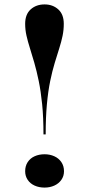

<svg xmlns="http://www.w3.org/2000/svg" viewBox="-20 -835 403 870"><path d="M182 -815Q219 -815 244 -792.5Q269 -770 269 -727Q269 -699 263.5 -672.5Q258 -646 248.5 -616Q239 -586 228 -550Q217 -514 207.5 -468Q198 -422 192.5 -362.5Q187 -303 187 -226H177Q177 -303 171 -362.5Q165 -422 155.5 -468Q146 -514 135.5 -550.5Q125 -587 115.5 -617Q106 -647 100 -673.5Q94 -700 94 -727Q94 -770 119 -792.5Q144 -815 182 -815ZM182 -136Q206 -136 226 -127Q246 -118 258 -100.5Q270 -83 270 -59Q270 -37 258 -20Q246 -3 226 6Q206 15 182 15Q157 15 137 6Q117 -3 105.5 -20Q94 -37 94 -59Q94 -83 105.5 -100.5Q117 -118 137 -127Q157 -136 182 -136Z"/></svg>

Font: Kalnia SemiBold
Style: Regular
Weight: 600
Designer: Frida Medrano
Foundry: Frida Medrano
Version: Version 1.105